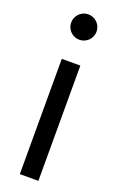

<svg xmlns="http://www.w3.org/2000/svg" viewBox="-144 -768 494 807"><g transform="rotate(20 103.0 -364.5)"><path d="M61.5 -515.6H144.5V0H61.5ZM46.4 -672.9Q46.4 -688 54 -701.2Q61.5 -714.4 74.7 -721.9Q87.9 -729.5 103 -729.5Q118.2 -729.5 131.3 -721.9Q144.5 -714.4 152.1 -701.2Q159.7 -688 159.7 -672.9Q159.7 -657.7 152.1 -644.5Q144.5 -631.3 131.3 -623.8Q118.2 -616.2 103 -616.2Q87.9 -616.2 74.7 -623.8Q61.5 -631.3 54 -644.5Q46.4 -657.7 46.4 -672.9Z"/></g></svg>

Font: Intratopia Thin
Style: Regular
Weight: 100
Designer: Rasmus Andersson
Foundry: rsms
Version: Version 3.000;Glyphs 3.2.3 (3260)